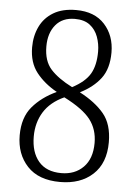

<svg xmlns="http://www.w3.org/2000/svg" viewBox="-53 -765 578 816"><g transform="rotate(5 236.0 -357.0)"><path d="M234 10Q142 10 94 -41.5Q46 -93 46 -173Q46 -249 85 -295Q124 -341 187 -370Q133 -400 99.5 -442.5Q66 -485 66 -550Q66 -599 85 -638.5Q104 -678 142.5 -701Q181 -724 239 -724Q318 -724 361 -676.5Q404 -629 404 -557Q404 -488 372.5 -446.5Q341 -405 285 -377Q352 -342 389 -297.5Q426 -253 426 -176Q426 -87 373.5 -38.5Q321 10 234 10ZM250 -396Q305 -425 326 -461.5Q347 -498 347 -556Q347 -589 336 -619Q325 -649 301 -667.5Q277 -686 237 -686Q184 -686 155 -651Q126 -616 126 -559Q126 -497 157.5 -462Q189 -427 250 -396ZM236 -28Q294 -28 330 -64.5Q366 -101 366 -168Q366 -226 334 -267.5Q302 -309 221 -350Q162 -323 134 -277.5Q106 -232 106 -173Q106 -106 139 -67Q172 -28 236 -28Z"/></g></svg>

Font: Noto Serif Condensed Light
Style: Regular
Weight: 300
Width: 3
Designer: Monotype Design Team
Foundry: Monotype Imaging Inc.
Version: Version 2.013